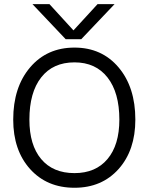

<svg xmlns="http://www.w3.org/2000/svg" viewBox="-20 -887 708 915"><path d="M367.2 -700.2H293L134.8 -867.2H215.8L330.1 -742.2L444.8 -867.2H525.9ZM43 -316.9Q43 -471.2 123.3 -565.7Q203.6 -660.2 335 -660.2Q465.3 -660.2 545.2 -565.7Q625 -471.2 625 -316.9Q625 -170.9 545.2 -81.5Q465.3 7.8 335 7.8Q203.6 7.8 123.3 -81.5Q43 -170.9 43 -316.9ZM548.8 -316.9Q548.8 -445.8 492.4 -517.8Q436 -589.8 335 -589.8Q232.4 -589.8 176.3 -518.1Q120.1 -446.3 120.1 -316.9Q120.1 -195.8 176.3 -128.9Q232.4 -62 335 -62Q436 -62 492.4 -129.2Q548.8 -196.3 548.8 -316.9Z"/></svg>

Font: Overused Grotesk
Style: Regular
Weight: 400
Version: Version 0.002